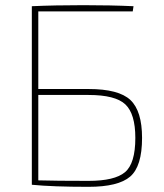

<svg xmlns="http://www.w3.org/2000/svg" viewBox="-20 -714 632 742"><path d="M128 -370H322Q439 -370 484 -327.5Q529 -285 529 -181Q529 -71 483 -31.5Q437 8 322 8Q184 8 103 0V-690Q191 -694 302 -694Q409 -694 496 -690L493 -670H128ZM128 -347V-17Q196 -15 322 -15Q423 -15 463 -48.5Q503 -82 503 -181Q503 -274 464.5 -310.5Q426 -347 322 -347Z"/></svg>

Font: Exo 2.0 Thin
Style: Regular
Weight: 250
Designer: Natanael Gama
Version: Version 1.001;PS 001.001;hotconv 1.0.70;makeotf.lib2.5.58329